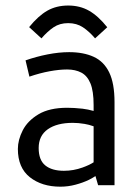

<svg xmlns="http://www.w3.org/2000/svg" viewBox="-20 -683 506 708"><path d="M202.6 5.4Q134.3 5.4 90.1 -29.5Q45.9 -64.5 45.9 -133.8Q45.9 -167 63.7 -202.1Q81.5 -237.3 121.8 -261.5Q162.1 -285.6 228 -285.6Q252 -285.6 284.2 -282.2Q304.2 -279.8 325.2 -273.9V-295.9Q325.2 -347.2 313.5 -375.5Q301.8 -403.8 279.8 -415.3Q257.8 -426.8 227.5 -426.8Q198.7 -426.8 162.8 -420.2Q127 -413.6 88.4 -400.4L74.2 -460.4Q113.3 -474.1 155.3 -482.4Q197.3 -490.7 234.9 -490.7Q288.1 -490.7 325.7 -473.4Q363.3 -456.1 382.8 -415.8Q402.3 -375.5 402.3 -306.2V0H341.8L332 -33.7Q322.3 -27.3 308.1 -20Q286.1 -9.3 258.5 -2Q231 5.4 202.6 5.4ZM215.8 -53.2Q251 -53.2 284.7 -65.4Q309.1 -74.2 325.2 -84.5V-217.3Q307.6 -223.6 292 -226.1Q268.6 -230 248.5 -230Q189.9 -230 156.2 -206.3Q122.6 -182.6 122.6 -137.2Q122.6 -92.8 147 -73Q171.4 -53.2 215.8 -53.2ZM132.8 -541.5 87.4 -583Q121.1 -624.5 154.5 -643.6Q188 -662.6 231.4 -662.6Q274.9 -662.6 308.6 -643.3Q342.3 -624 375.5 -582.5L330.6 -541.5Q309.1 -566.9 285.9 -582.3Q262.7 -597.7 231.4 -597.7Q200.2 -597.7 177.7 -582.5Q155.3 -567.4 132.8 -541.5Z"/></svg>

Font: Anaheim Medium
Style: Regular
Weight: 500
Version: Version 2.001